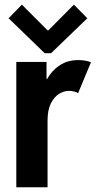

<svg xmlns="http://www.w3.org/2000/svg" viewBox="-20 -796 406 816"><path d="M49.3 0V-532.9H177.7V-460.5H192.4L164.3 -424.9Q173.4 -452.8 192.8 -479.5Q212.1 -506.1 241.8 -523.4Q271.6 -540.7 312.4 -540.7Q329.5 -540.7 345.3 -537.7Q361 -534.6 366.5 -531.1L311.9 -399.9Q307.9 -403.6 296.3 -406.7Q284.7 -409.9 273 -409.9Q252.2 -409.9 231.1 -397.1Q210.1 -384.3 196.1 -356.4Q182.1 -328.5 182.1 -283.5V0ZM72.9 -776.3 182.1 -667H185.5L294.1 -776.3L351.1 -718.3L197 -569.8H170L16.5 -718.3Z"/></svg>

Font: Reddit Sans Condensed
Style: Regular
Weight: 400
Designer: Stephen Hutchings
Foundry: Reddit
Version: Version 1.014